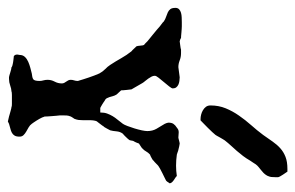

<svg xmlns="http://www.w3.org/2000/svg" viewBox="-154 -598 753 490"><g transform="rotate(90 223.0 -352.5)"><path d="M232.4 -5.9Q230 -5.9 226.6 -5.9Q223.1 -5.9 220 -5.9Q216.8 -5.9 214.4 -5.6Q211.9 -5.4 211.4 -4.9Q203.6 -4.4 195.6 -1.5Q187.5 1.5 179.2 1.5H174.3Q173.3 1.5 169.9 0.5Q166.5 -0.5 162.6 -1.7Q158.7 -2.9 154.8 -3.9Q150.9 -4.9 148.9 -4.9Q148.9 -5.9 144.8 -7.1Q140.6 -8.3 139.6 -8.3Q138.7 -8.8 136 -9Q133.3 -9.3 129.9 -9.8Q126.5 -10.3 123.8 -10.5Q121.1 -10.7 121.1 -10.7Q116.7 -13.2 116.7 -19.5Q116.7 -21.5 117.2 -22.9Q117.7 -24.4 117.7 -25.4Q117.7 -33.7 122.8 -39.1Q127.9 -44.4 135.3 -47.6Q142.6 -50.8 150.9 -53Q159.2 -55.2 165 -56.6Q175.8 -57.6 179.9 -60.5Q184.1 -63.5 184.1 -76.7Q184.1 -81.5 182.6 -86.4Q181.2 -91.3 181.2 -97.2Q181.2 -106.4 185.8 -115Q190.4 -123.5 190.4 -133.3Q190.4 -136.7 189 -139.4Q187.5 -142.1 185.8 -144.5Q184.1 -147 182.6 -149.7Q181.2 -152.3 181.2 -156.2Q181.2 -160.2 182.6 -164.6Q184.1 -168.9 184.1 -173.8V-174.8Q183.6 -175.8 183.6 -175.8Q182.1 -181.2 179.9 -188Q177.7 -194.8 175.3 -202.1Q172.9 -209.5 170.2 -216.3Q167.5 -223.1 165 -229Q160.6 -237.3 154.1 -243.7Q147.5 -250 143.1 -256.8Q133.8 -271 126 -284.9Q118.2 -298.8 108.4 -311Q107.4 -311.5 105.5 -313.5Q103.5 -315.4 101.6 -317.6Q99.6 -319.8 97.9 -321.5Q96.2 -323.2 95.7 -323.7Q95.2 -324.7 94.7 -327.6Q94.2 -330.6 94 -333.7Q93.8 -336.9 93.3 -339.6Q92.8 -342.3 92.3 -342.8Q90.3 -344.2 88.4 -346.2L83 -351.6Q81.5 -353 76.2 -357.2Q70.8 -361.3 64.7 -366.5Q58.6 -371.6 53 -376.2Q47.4 -380.9 44.9 -383.3Q43.9 -384.3 39.1 -387.7Q34.2 -391.1 32.2 -393.6Q26.4 -397.5 20.3 -399.4Q14.2 -401.4 9 -403.8Q3.9 -406.2 0.7 -410.4Q-2.4 -414.6 -2.4 -423.3Q-2.4 -429.2 1.2 -432.6Q4.9 -436 10.3 -437.5Q15.6 -439 22.2 -439.2Q28.8 -439.5 34.2 -439.5H44.9Q46.9 -439.5 51.3 -439.2Q55.7 -439 60.5 -438.5Q65.4 -438 69.6 -437.7Q73.7 -437.5 74.7 -437.5Q75.2 -436.5 78.6 -435.3Q82 -434.1 83 -434.1Q83.5 -434.1 86.7 -434.6Q89.8 -435.1 93.5 -435.5Q97.2 -436 100.3 -436.5Q103.5 -437 104 -437.5H113.3Q123 -437.5 131.6 -434.1Q140.1 -430.7 148.9 -430.7L174.8 -434.1Q179.2 -434.1 184.3 -433.3Q189.5 -432.6 193.6 -430.7Q197.8 -428.7 200.4 -425.3Q203.1 -421.9 203.1 -416.5Q203.1 -413.6 198 -407.2Q192.9 -400.9 187 -393.8Q181.2 -386.7 176 -380.4Q170.9 -374 170.9 -370.6Q170.9 -366.2 173.1 -362.1Q175.3 -357.9 178.2 -353.8Q181.2 -349.6 184.3 -345.9Q187.5 -342.3 189.5 -338.9L205.6 -311Q205.6 -310.1 206.1 -306.6Q206.5 -303.2 207 -298.8Q207.5 -294.4 207.8 -290.3Q208 -286.1 208 -284.7L218.8 -272.9Q221.7 -268.1 222.9 -263.4Q224.1 -258.8 225.3 -254.9Q226.6 -251 228.3 -247.8Q230 -244.6 234.4 -242.7Q235.4 -241.7 238.3 -240Q241.2 -238.3 244.1 -236.3Q247.1 -234.4 249.5 -233.2Q252 -231.9 252.9 -231.4H264.6Q264.6 -241.7 267.3 -249Q270 -256.3 273.9 -262.9Q277.8 -269.5 283 -275.6Q288.1 -281.7 293.5 -289.1Q295.9 -292.5 299.1 -300.8Q302.2 -309.1 305.2 -318.6Q308.1 -328.1 310.1 -337.2Q312 -346.2 312 -351.6Q312 -364.7 306.2 -374.8Q300.3 -384.8 293.5 -396Q292.5 -397.5 291.5 -400.9Q290.5 -404.3 290.5 -405.3Q290.5 -413.6 293.7 -418.2Q296.9 -422.9 303.2 -426.8Q306.6 -429.7 309.3 -430.7Q312 -431.6 315.4 -431.6L328.6 -430.7Q329.1 -430.7 331.3 -431.2Q333.5 -431.6 335.9 -432.4Q338.4 -433.1 340.8 -433.6Q343.3 -434.1 343.8 -434.1Q344.7 -434.1 350.8 -432.9Q356.9 -431.6 359.9 -430.7Q360.4 -430.7 362.1 -430.2Q363.8 -429.7 366.2 -428.7L372.1 -426.8Q378.9 -425.8 386.2 -425.3Q393.6 -424.8 400.4 -424.8Q407.2 -424.8 413.6 -425.3Q419.9 -425.8 426.8 -426.8Q428.2 -424.8 431.4 -422.9Q434.6 -420.9 437.7 -418.7Q440.9 -416.5 443.1 -413.8Q445.3 -411.1 445.3 -408.2Q444.3 -407.2 443.4 -405.8Q441.4 -402.8 440.9 -401.9L438.5 -399.4Q437 -398.4 431.4 -395.8Q425.8 -393.1 419.4 -389.9Q413.1 -386.7 407.7 -383.8Q402.3 -380.9 401.4 -379.9Q400.9 -379.9 398.9 -377.9Q397 -376 394.8 -373.8Q392.6 -371.6 390.4 -369.6Q388.2 -367.7 387.7 -367.7Q387.7 -366.7 385.5 -365.2Q383.3 -363.8 380.6 -362.3Q377.9 -360.8 375.5 -359.6Q373 -358.4 372.1 -358.4Q366.7 -353.5 364 -348.4Q361.3 -343.3 356.4 -338.9Q356 -337.9 350.6 -334.5Q345.2 -331.1 343.8 -330.1Q343.8 -329.6 341.6 -324.2Q339.4 -318.8 337.9 -316.9Q336.9 -315.9 336.2 -310.8Q335.4 -305.7 334.5 -305.2Q334 -304.2 331.8 -301.8Q329.6 -299.3 326.9 -296.6Q324.2 -293.9 322 -291.7Q319.8 -289.6 318.8 -289.1Q313.5 -282.2 312.7 -272.9Q312 -263.7 310.1 -256.8Q309.6 -255.9 308.3 -253.4Q307.1 -251 305.4 -248Q303.7 -245.1 302.2 -242.4Q300.8 -239.7 299.3 -239.3Q299.3 -238.3 297.6 -236.1Q295.9 -233.9 293.9 -231.2Q292 -228.5 290 -226.1Q288.1 -223.6 287.6 -223.1Q286.6 -222.2 285.6 -218Q284.7 -213.9 284.7 -212.9Q284.2 -209 284.2 -205.3Q284.2 -201.7 284.2 -198.7V-186.5Q284.2 -181.2 283.7 -176.5Q283.2 -171.9 280.8 -165.5Q279.3 -163.1 277.8 -161.1Q276.9 -159.2 275.9 -158Q274.9 -156.7 274.9 -156.2Q272.5 -150.4 272.2 -145.5Q272 -140.6 272 -135.3V-128.4Q272.5 -125.5 272.9 -119.6Q273.4 -113.8 273.9 -107.4Q274.4 -101.1 274.7 -95.9Q274.9 -90.8 274.9 -89.4Q275.4 -88.9 276.4 -85.7Q277.3 -82.5 278.3 -81.1Q278.8 -79.6 280.8 -76.2Q282.7 -72.8 285.2 -68.8Q287.6 -64.9 290 -61.5Q292.5 -58.1 293.5 -56.6Q296.9 -51.8 302.5 -48.6Q308.1 -45.4 313.2 -42.5Q318.4 -39.6 322.3 -35.6Q326.2 -31.7 326.2 -25.4Q326.2 -17.1 323.5 -12.7Q320.8 -8.3 316.4 -5.9Q312 -3.4 305.9 -2Q299.8 -0.5 293.5 1.5L287.6 4.4L274.9 1.5Q273.4 1 269.8 0Q266.1 -1 262 -2.2Q257.8 -3.4 254.4 -4.2Q251 -4.9 250 -4.9Q249.5 -5.9 242.7 -5.9Q235.8 -5.9 232.4 -5.9ZM246.6 -512.7Q246.6 -533.7 253.9 -551.5Q261.2 -569.3 272.5 -585.4Q283.7 -601.6 296.9 -616.5Q310.1 -631.3 321.8 -647Q331.1 -660.2 338.9 -671.4Q346.7 -682.6 356 -690.9Q365.2 -699.2 377.7 -704.1Q390.1 -709 408.7 -709H415.5Q416.5 -707.5 418.7 -704.3Q420.9 -701.2 423.3 -697.5Q425.8 -693.8 427.7 -690.2Q429.7 -686.5 429.7 -685.1V-678.2Q429.7 -671.4 429.2 -667.5Q428.7 -663.6 425.8 -657.2Q422.4 -651.4 418.7 -647.9Q415 -644.5 411.4 -641.6Q407.7 -638.7 404.1 -635.7Q400.4 -632.8 397 -628.4Q395.5 -626.5 392.1 -620.8Q388.7 -615.2 387.7 -614.3Q381.8 -604 375.5 -595.7Q369.1 -587.4 362.8 -580.1Q356.4 -572.8 349.6 -565.4Q342.8 -558.1 335.9 -549.3Q335 -547.9 332.8 -544.4Q330.6 -541 328.4 -536.9Q326.2 -532.7 324.2 -529.3Q322.3 -525.9 321.8 -525.4Q319.8 -522.9 314.7 -517.3Q309.6 -511.7 303.7 -505.9Q297.9 -500 292.2 -494.6Q286.6 -489.3 284.7 -487.3H281.2Q275.9 -487.3 270 -488.8Q264.2 -490.2 258.8 -493.4Q253.4 -496.6 250 -501.2Q246.6 -505.9 246.6 -512.7Z"/></g></svg>

Font: IM FELL English SC
Style: Regular
Weight: 400
Designer: Igino Marini
Foundry: Igino Marini
Version: 3.00